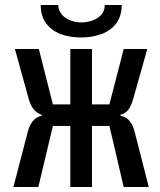

<svg xmlns="http://www.w3.org/2000/svg" viewBox="-20 -746 640 766"><path d="M146.5 -284V-288Q109.5 -298.5 94.5 -351.5L39.5 -550.5H135L191 -329.5H260.5V-550.5H347V-329.5H416.5L473.5 -550.5H567.5L511.5 -351.5Q503 -322.5 491.8 -308Q480.5 -293.5 460.5 -288V-284Q482 -280.5 496 -264.5Q510 -248.5 517.5 -219L573.5 0H473.5L416.5 -243.5H347V0H260.5V-243.5H191L133 0H33.5L90.5 -219Q105 -276.5 146.5 -284ZM142.5 -726H212.5Q212.5 -703.5 226.8 -687.8Q241 -672 262 -664.2Q283 -656.5 304 -656.5Q327 -656.5 348.5 -664Q370 -671.5 384 -687Q398 -702.5 398 -726H465.5Q465.5 -681.5 443.5 -652.5Q421.5 -623.5 384.5 -610Q347.5 -596.5 302 -596.5Q257.5 -596.5 221.5 -610.2Q185.5 -624 164 -653Q142.5 -682 142.5 -726Z"/></svg>

Font: JuliaMono Medium
Style: Regular
Weight: 500
Monospace: yes
Designer: cormullion
Foundry: corm
Version: Version 0.054; ttfautohint (v1.8.4)